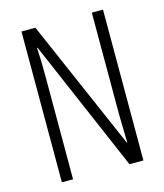

<svg xmlns="http://www.w3.org/2000/svg" viewBox="-108 -796 752 878"><g transform="rotate(-15 268.5 -357.0)"><path d="M462 0V-714H409V-234C409 -200 411 -150 412 -98H410L142 -714H76V0H129V-493C129 -542 128 -582 125 -623H128L396 0Z"/></g></svg>

Font: Noto Sans Thai Looped ExtraCondensed Light
Style: Regular
Weight: 300
Width: 2
Designer: Sasikarn Vongin, Ben Mitchell
Foundry: The Fontpad Ltd
Version: Version 1.001